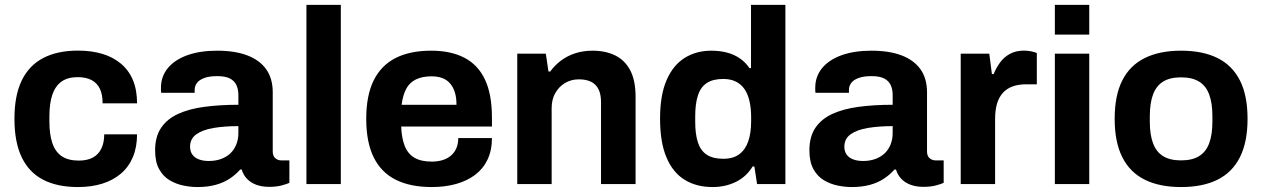

<svg xmlns="http://www.w3.org/2000/svg" viewBox="-20 -743 5094 775"><path d="M294.7 12Q210.9 12 153.8 -17.7Q96.7 -47.4 67.5 -108.5Q38.3 -169.7 38.3 -263.2Q38.3 -357.8 67.9 -418.5Q97.5 -479.2 154.6 -508.9Q211.7 -538.7 294.7 -538.7Q349.2 -538.7 392.8 -525.7Q436.4 -512.7 468.2 -486Q500 -459.4 516.6 -419.6Q533.2 -379.7 533.2 -326H394.2Q394.2 -361.7 383.1 -384.8Q372 -407.9 349.6 -419.8Q327.2 -431.6 293.1 -431.6Q253.4 -431.6 228.4 -413.8Q203.4 -396 191.4 -361.1Q179.4 -326.2 179.4 -274V-251.4Q179.4 -200 191.5 -164.8Q203.6 -129.7 229.6 -112.2Q255.6 -94.8 297.9 -94.8Q331.7 -94.8 354.2 -106.7Q376.7 -118.5 388.7 -142.5Q400.7 -166.6 400.7 -200.9H533.2Q533.2 -149.5 516.6 -109.5Q500 -69.6 468.6 -42.6Q437.2 -15.6 393.2 -1.8Q349.2 12 294.7 12Z M776.5 12Q750.3 12 720.7 6.1Q691 0.1 664.8 -15.4Q638.6 -31 622.4 -60.2Q606.1 -89.5 606.1 -136Q606.1 -191.1 630.2 -226.9Q654.3 -262.7 698.6 -283.1Q742.9 -303.5 804.9 -311.8Q866.9 -320.1 942.2 -320.1V-359.4Q942.2 -382.2 934.4 -399.2Q926.7 -416.2 908.5 -426Q890.3 -435.7 856.6 -435.7Q823.9 -435.7 803.6 -427.8Q783.2 -419.9 774.5 -407.5Q765.7 -395.2 765.7 -380.3V-368.5H630.7Q629.7 -373.3 629.7 -377.8Q629.7 -382.4 629.7 -388.7Q629.7 -434.6 657.7 -468.4Q685.7 -502.1 736.6 -520.3Q787.6 -538.4 856.4 -538.4Q928.7 -538.4 978.5 -519.3Q1028.4 -500.2 1054.7 -463.1Q1080.9 -426 1080.9 -370.3V-131.5Q1080.9 -113.1 1091.3 -104.4Q1101.6 -95.6 1115.3 -95.6H1148.1V-4.9Q1137.7 -0.2 1116.9 5.5Q1096 11.2 1066 11.2Q1037 11.2 1014.4 2.8Q991.9 -5.6 976.9 -21.3Q961.9 -37.1 955.7 -58.7H949.5Q931.6 -38.1 907.2 -22Q882.9 -5.8 850.6 3.1Q818.3 12 776.5 12ZM823 -93.2Q850.7 -93.2 872.8 -101.5Q895 -109.7 910.2 -124.3Q925.4 -138.9 933.8 -159.8Q942.2 -180.7 942.2 -205.3V-233.9Q886.3 -233.9 842 -226.5Q797.7 -219 772.4 -200.9Q747.2 -182.8 747.2 -151Q747.2 -132.6 756 -119.7Q764.9 -106.7 781.9 -100Q799 -93.2 823 -93.2Z M1216.9 0V-723.4H1355.7V0Z M1722.7 12Q1636.3 12 1577.4 -17.5Q1518.5 -47 1488.4 -108Q1458.3 -169 1458.3 -263.2Q1458.3 -357.8 1488.3 -418.4Q1518.3 -479 1576.5 -508.7Q1634.8 -538.4 1720.1 -538.4Q1800.3 -538.4 1855 -509.7Q1909.8 -481 1937.7 -421.6Q1965.7 -362.1 1965.7 -267.9V-232.3H1599.4Q1601 -186.2 1613.5 -154.3Q1625.9 -122.4 1652.5 -106.6Q1679.2 -90.7 1722.7 -90.7Q1746.5 -90.7 1766.2 -96.7Q1785.9 -102.7 1800.1 -114.8Q1814.3 -126.9 1822.1 -144.8Q1829.8 -162.7 1829.8 -185.7H1965.7Q1965.7 -136.4 1948.1 -99.2Q1930.5 -62 1898 -37.4Q1865.5 -12.9 1821 -0.4Q1776.5 12 1722.7 12ZM1601.2 -320.1H1822.6Q1822.6 -350.5 1815.4 -372.1Q1808.3 -393.7 1795.2 -407.9Q1782.1 -422.1 1763.7 -428.5Q1745.2 -434.9 1721.9 -434.9Q1684.2 -434.9 1658.7 -422.3Q1633.1 -409.8 1619.6 -384.4Q1606 -359 1601.2 -320.1Z M2067.9 0V-526.4H2183.2L2193.8 -454.3H2200.8Q2219.5 -479.8 2244.7 -498.7Q2270 -517.7 2302 -528Q2334.1 -538.4 2371.7 -538.4Q2424.5 -538.4 2463.4 -519.2Q2502.4 -500 2523.9 -459.2Q2545.5 -418.3 2545.5 -352.2V0H2406V-329.7Q2406 -355.3 2399.9 -372.8Q2393.8 -390.2 2382.3 -401.3Q2370.8 -412.5 2354 -417.6Q2337.2 -422.7 2316.3 -422.7Q2285 -422.7 2260.2 -407.7Q2235.5 -392.7 2221.1 -366.8Q2206.7 -340.8 2206.7 -306.9V0Z M2856.4 12Q2791.1 12 2743.4 -17.3Q2695.8 -46.7 2670.1 -107.8Q2644.3 -168.9 2644.3 -264.2Q2644.3 -358.6 2670.5 -419.2Q2696.6 -479.8 2743.4 -509.1Q2790.3 -538.4 2850.9 -538.4Q2885.2 -538.4 2914.4 -530.8Q2943.7 -523.1 2966.5 -507.2Q2989.4 -491.4 3005.2 -468H3011.4V-723.4H3150.2V0H3035.9L3025 -71.1H3018Q2992.4 -29.2 2950 -8.6Q2907.6 12 2856.4 12ZM2899.6 -102.1Q2939.2 -102.1 2963.8 -120.3Q2988.4 -138.4 3000.1 -172.1Q3011.9 -205.8 3011.9 -253.3V-270.6Q3011.9 -306.1 3005.3 -334.8Q2998.7 -363.6 2985.1 -383.4Q2971.5 -403.2 2950.2 -413.7Q2928.9 -424.3 2899.6 -424.3Q2857.7 -424.3 2832.8 -407.8Q2807.9 -391.3 2797.1 -357.7Q2786.2 -324.1 2786.2 -273.6V-251.1Q2786.2 -201.3 2797.1 -168.1Q2807.9 -135 2832.8 -118.5Q2857.7 -102.1 2899.6 -102.1Z M3417.5 12Q3391.3 12 3361.7 6.1Q3332 0.1 3305.8 -15.4Q3279.6 -31 3263.4 -60.2Q3247.1 -89.5 3247.1 -136Q3247.1 -191.1 3271.2 -226.9Q3295.3 -262.7 3339.6 -283.1Q3383.9 -303.5 3445.9 -311.8Q3507.9 -320.1 3583.2 -320.1V-359.4Q3583.2 -382.2 3575.4 -399.2Q3567.7 -416.2 3549.5 -426Q3531.3 -435.7 3497.6 -435.7Q3464.9 -435.7 3444.6 -427.8Q3424.2 -419.9 3415.5 -407.5Q3406.7 -395.2 3406.7 -380.3V-368.5H3271.7Q3270.7 -373.3 3270.7 -377.8Q3270.7 -382.4 3270.7 -388.7Q3270.7 -434.6 3298.7 -468.4Q3326.7 -502.1 3377.6 -520.3Q3428.6 -538.4 3497.4 -538.4Q3569.7 -538.4 3619.5 -519.3Q3669.4 -500.2 3695.7 -463.1Q3721.9 -426 3721.9 -370.3V-131.5Q3721.9 -113.1 3732.3 -104.4Q3742.6 -95.6 3756.3 -95.6H3789.1V-4.9Q3778.7 -0.2 3757.9 5.5Q3737 11.2 3707 11.2Q3678 11.2 3655.4 2.8Q3632.9 -5.6 3617.9 -21.3Q3602.9 -37.1 3596.7 -58.7H3590.5Q3572.6 -38.1 3548.2 -22Q3523.9 -5.8 3491.6 3.1Q3459.3 12 3417.5 12ZM3464 -93.2Q3491.7 -93.2 3513.8 -101.5Q3536 -109.7 3551.2 -124.3Q3566.4 -138.9 3574.8 -159.8Q3583.2 -180.7 3583.2 -205.3V-233.9Q3527.3 -233.9 3483 -226.5Q3438.7 -219 3413.4 -200.9Q3388.2 -182.8 3388.2 -151Q3388.2 -132.6 3397 -119.7Q3405.9 -106.7 3422.9 -100Q3440 -93.2 3464 -93.2Z M3857.9 0V-526.4H3973.2L3983.8 -444.1H3990.8Q4001.5 -470.2 4017.3 -491.6Q4033.1 -513 4057 -525.8Q4080.8 -538.7 4113.2 -538.7Q4130 -538.7 4144.1 -535.4Q4158.1 -532.2 4165.1 -529V-402.7H4122.3Q4091 -402.7 4067.4 -394.2Q4043.7 -385.7 4027.9 -368Q4012 -350.3 4004.3 -324.1Q3996.7 -297.9 3996.7 -263.2V0Z M4237.9 -603.3V-723.4H4376.7V-603.3ZM4237.9 0V-526.4H4376.7V0Z M4747.4 12Q4660.5 12 4600.7 -17.7Q4540.8 -47.4 4510.1 -108.5Q4479.3 -169.7 4479.3 -263.2Q4479.3 -357.8 4510.1 -418.4Q4540.8 -479 4600.7 -508.7Q4660.5 -538.4 4747.4 -538.4Q4835 -538.4 4894.6 -508.7Q4954.2 -479 4984.9 -418.4Q5015.7 -357.8 5015.7 -263.2Q5015.7 -169.7 4984.9 -108.5Q4954.2 -47.4 4894.6 -17.7Q4835 12 4747.4 12ZM4747.4 -95.6Q4792.6 -95.6 4820.4 -113Q4848.3 -130.4 4861 -165.2Q4873.8 -200 4873.8 -251.4V-274.8Q4873.8 -326.2 4861 -361.1Q4848.3 -396 4820.4 -413.4Q4792.6 -430.8 4747.4 -430.8Q4702.2 -430.8 4674.5 -413.4Q4646.7 -396 4634 -361.1Q4621.2 -326.2 4621.2 -274.8V-251.4Q4621.2 -200 4634 -165.2Q4646.7 -130.4 4674.5 -113Q4702.2 -95.6 4747.4 -95.6Z"/></svg>

Font: Archivo SemiBold
Style: Regular
Weight: 600
Designer: Hector Gatti
Foundry: Omnibus-Type
Version: Version 2.001